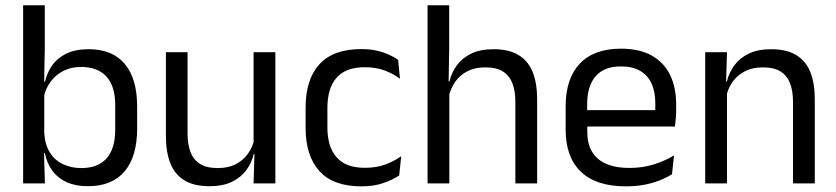

<svg xmlns="http://www.w3.org/2000/svg" viewBox="-20 -682 3110 714"><path d="M306.5 10.5Q261.5 10.5 228.2 -4.5Q195 -19.5 174.5 -47.5Q154 -75.5 147 -112.5H120L144.5 -188.5Q147 -144.5 165.2 -115.2Q183.5 -86 214 -71.5Q244.5 -57 283 -57Q344 -57 376.2 -93Q408.5 -129 408.5 -200V-291.5Q408.5 -361 376 -397Q343.5 -433 281.5 -433Q244.5 -433 216 -418.5Q187.5 -404 168.8 -379Q150 -354 143 -322L124.5 -378.5H147.5Q155 -412 174.2 -439.2Q193.5 -466.5 227 -482.8Q260.5 -499 310 -499Q398 -499 444 -444.2Q490 -389.5 490 -285.5V-204.5Q490 -99.5 443.2 -44.5Q396.5 10.5 306.5 10.5ZM66 0V-662.5H146.5V-503.5L144 -363.5L144.5 -348V-144L143.5 -118L147 0Z M677.5 -488V-184.5Q677.5 -146 688.2 -117.2Q699 -88.5 723.5 -72.8Q748 -57 789.5 -57Q828.5 -57 856.5 -71.2Q884.5 -85.5 902.2 -110.5Q920 -135.5 926.5 -167L941 -109.5H923.5Q916 -76.5 896 -49.2Q876 -22 842.2 -5.8Q808.5 10.5 759 10.5Q701.5 10.5 665.8 -11.2Q630 -33 613.5 -74.8Q597 -116.5 597 -175.5V-488ZM1004 -488V0H923L926.5 -117L923 -122V-488Z M1324 11Q1219 11 1167.8 -45.8Q1116.5 -102.5 1116.5 -206.5V-282.5Q1116.5 -387 1168 -443.2Q1219.5 -499.5 1324 -499.5Q1355 -499.5 1380.5 -493.8Q1406 -488 1426.2 -478.8Q1446.5 -469.5 1460.5 -459.5L1467.5 -389Q1444 -407 1411.8 -419.5Q1379.5 -432 1336 -432Q1266 -432 1231.8 -393.2Q1197.5 -354.5 1197.5 -280.5V-208.5Q1197.5 -136 1231.8 -97Q1266 -58 1336 -58Q1381 -58 1413.8 -70.5Q1446.5 -83 1472 -101L1464.5 -29.5Q1442.5 -14.5 1407 -1.8Q1371.5 11 1324 11Z M1896.5 0V-303.5Q1896.5 -343 1885.8 -371.5Q1875 -400 1850.8 -415.8Q1826.5 -431.5 1784.5 -431.5Q1746 -431.5 1718 -417Q1690 -402.5 1672.8 -377.8Q1655.5 -353 1648.5 -321.5L1630.5 -379H1651.5Q1659 -412 1679 -439.2Q1699 -466.5 1732.8 -482.8Q1766.5 -499 1815 -499Q1873 -499 1908.8 -477Q1944.5 -455 1961 -413.8Q1977.5 -372.5 1977.5 -312.5V0ZM1570 0V-662.5H1650.5V-503.5L1648 -363.5L1651 -357V0Z M2308 11Q2196.5 11 2140 -43.5Q2083.5 -98 2083.5 -199.5V-286.5Q2083.5 -389.5 2136 -445.2Q2188.5 -501 2289.5 -501Q2357.5 -501 2403 -475.8Q2448.5 -450.5 2471.5 -404Q2494.5 -357.5 2494.5 -293V-275Q2494.5 -259 2493.2 -243Q2492 -227 2490 -211.5H2415.5Q2416.5 -235.5 2416.8 -257Q2417 -278.5 2417 -296.5Q2417 -341 2402.8 -371.8Q2388.5 -402.5 2360.2 -418.8Q2332 -435 2289.5 -435Q2226.5 -435 2195 -398.5Q2163.5 -362 2163.5 -294V-247.5L2164 -237.5V-191Q2164 -160.5 2173 -136Q2182 -111.5 2201.2 -93.8Q2220.5 -76 2250.2 -66.8Q2280 -57.5 2321 -57.5Q2368.5 -57.5 2409.5 -70Q2450.5 -82.5 2486.5 -104L2479 -34Q2446.5 -13.5 2403.5 -1.2Q2360.5 11 2308 11ZM2126 -211.5V-272.5H2473V-211.5Z M2929 0V-303.5Q2929 -343 2918.2 -371.5Q2907.5 -400 2883.2 -415.8Q2859 -431.5 2817 -431.5Q2778.5 -431.5 2750.2 -417Q2722 -402.5 2704.5 -377.8Q2687 -353 2680 -321.5L2665.5 -379H2683Q2691 -412 2711 -439.2Q2731 -466.5 2764.8 -482.8Q2798.5 -499 2847.5 -499Q2905.5 -499 2941.2 -477Q2977 -455 2993.5 -413.8Q3010 -372.5 3010 -312.5V0ZM2602.5 0V-488H2683.5L2680 -371L2683.5 -366.5V0Z"/></svg>

Font: Anek Gujarati Medium
Style: Regular
Weight: 400
Version: Version 1.003